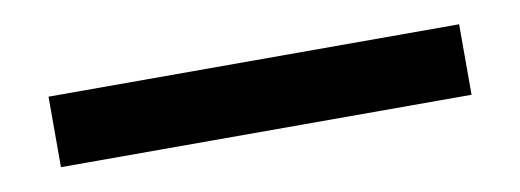

<svg xmlns="http://www.w3.org/2000/svg" viewBox="-26 -1 617 228"><g transform="rotate(-10 282.0 112.5)"><path d="M35.2 155.3V70.3H530.3V155.3Z"/></g></svg>

Font: Oxygen
Style: Bold
Weight: 700
Designer: vernon adams
Foundry: Vernon Adams
Version: Version 0.2.3 webfont; ttfautohint (v0.93.3-1d66) -l 8 -r 50